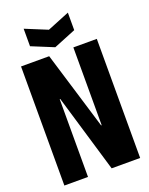

<svg xmlns="http://www.w3.org/2000/svg" viewBox="-155 -920 777 1000"><g transform="rotate(-20 233.5 -420.0)"><path d="M24 0V-660H180L311 -229H314V-660H444V0H286L158 -431H155V0ZM104 -840 226 -790 349 -840V-743L226 -693L104 -743Z"/></g></svg>

Font: Bricolage Grotesque 48pt Condensed Bricolage Grotesque 48pt Condensed Regular
Style: Bold
Weight: 700
Width: 3
Designer: Mathieu Triay
Foundry: Atelier Triay
Version: Version 1.000; ttfautohint (v1.8.4.7-5d5b);gftools[0.9.32]